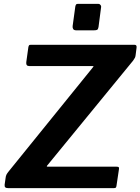

<svg xmlns="http://www.w3.org/2000/svg" viewBox="-20 -974 727 994"><path d="M23 0Q12 0 7.5 -4Q3 -8 4 -18L9 -53Q10 -63 13.5 -70Q17 -77 26 -88L459 -623Q464 -629 464.5 -630.5Q465 -632 457 -632H131Q114 -632 116 -652L127 -731Q129 -738 131 -740Q133 -742 139 -742H677Q689 -742 687 -727L682 -688Q681 -680 678.5 -675Q676 -670 669 -660L226 -119Q218 -111 227 -111H584Q592 -111 594.5 -108.5Q597 -106 596 -99L583 -12Q582 -5 579.5 -2.5Q577 0 568 0H23ZM503 -934 490 -834Q488 -823 483.5 -820Q479 -817 466 -817H375Q363 -817 359 -823.5Q355 -830 356 -839L370 -941Q372 -949 374.5 -951.5Q377 -954 384 -954H490Q496 -954 500.5 -948Q505 -942 503 -934Z"/></svg>

Font: Libre Franklin SemiBold
Style: Italic
Weight: 600
Italic angle: -8°
Designer: Pablo Impallari, Rodrigo Fuenzalida, Nhung Nguyen
Foundry: Impallari Type
Version: Version 3.000